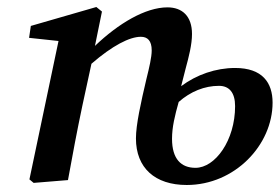

<svg xmlns="http://www.w3.org/2000/svg" viewBox="-20 -514 799 548"><path d="M76 8 174 0C187 -72 200 -141 215 -212L241 -332C301 -384 350 -409 382 -409C401 -409 413 -398 413 -370C413 -351 406 -321 398 -289C382 -221 368 -158 368 -119C368 -35 422 14 513 14C650 14 758 -100 758 -221C758 -278 729 -320 651 -320C596 -320 541 -301 497 -268L510 -319C519 -352 528 -387 528 -417C528 -468 500 -493 458 -493C395 -493 318 -447 251 -383L271 -481L255 -494L68 -440L63 -406L147 -397L64 -2ZM471 -118C471 -151 479 -184 490 -223C524 -253 564 -269 605 -269C634 -269 651 -250 651 -211C651 -113 594 -35 538 -35C497 -35 471 -60 471 -118Z"/></svg>

Font: Source Serif Pro Semibold
Style: Italic
Weight: 600
Italic angle: -12°
Designer: Frank Grießhammer
Foundry: Adobe Systems Incorporated
Version: Version 3.001;hotconv 1.0.111;makeotfexe 2.5.65597